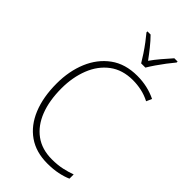

<svg xmlns="http://www.w3.org/2000/svg" viewBox="-287 -1030 1121 1121"><g transform="rotate(45 273.0 -469.5)"><path d="M361 -688Q275 -688 216.5 -644Q158 -600 128.5 -525Q99 -450 99 -359Q99 -258 128 -183.5Q157 -109 213.5 -67.5Q270 -26 353 -26Q400 -26 438 -34.5Q476 -43 505 -54V-19Q476 -6 437.5 2Q399 10 351 10Q257 10 192 -35.5Q127 -81 93 -164Q59 -247 59 -359Q59 -461 93.5 -543.5Q128 -626 195 -675Q262 -724 361 -724Q446 -724 517 -689L502 -655Q467 -673 431.5 -680.5Q396 -688 361 -688ZM325 -791Q312 -813 293.5 -841Q275 -869 255 -895.5Q235 -922 219 -941V-949H245Q270 -924 296 -891.5Q322 -859 343 -830Q364 -860 389.5 -890Q415 -920 441 -949H468V-941Q451 -921 430.5 -894Q410 -867 391.5 -840Q373 -813 360 -791Z"/></g></svg>

Font: Noto Sans Arabic SemCond ExtLt
Style: Regular
Weight: 200
Width: 4
Designer: Monotype Design Team, Nadine Chahine, Nizar Qandah and Khaled Hosny
Foundry: Monotype Imaging Inc.
Version: Version 2.012; ttfautohint (v1.8.4.7-5d5b)